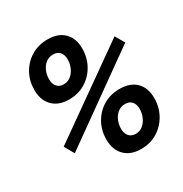

<svg xmlns="http://www.w3.org/2000/svg" viewBox="-166 -829 919 965"><g transform="rotate(-30 293.0 -346.5)"><path d="M77.1 -138.7 45.4 -195.3 543.9 -547.9 575.2 -494.1ZM189 -386.7Q128.4 -386.7 94.2 -421.4Q60.1 -456.1 60.1 -515.1Q60.1 -567.4 83.7 -610.1Q107.4 -652.8 148.9 -678Q190.4 -703.1 244.6 -703.1Q305.2 -703.1 339.1 -669.4Q373 -635.7 373 -576.7Q373 -524.4 349.4 -481.2Q325.7 -438 284.2 -412.4Q242.7 -386.7 189 -386.7ZM203.1 -466.3Q227.1 -466.3 244.9 -481Q262.7 -495.6 272.5 -518.6Q282.2 -541.5 282.2 -565.4Q282.2 -592.8 268.6 -608.2Q254.9 -623.5 230.5 -623.5Q205.6 -623.5 187.7 -609.4Q169.9 -595.2 160.4 -572.8Q150.9 -550.3 150.9 -524.9Q150.9 -498 164.8 -482.2Q178.7 -466.3 203.1 -466.3ZM377.9 9.8Q317.4 9.8 283.2 -24.9Q249 -59.6 249 -118.7Q249 -170.9 272.7 -213.6Q296.4 -256.3 337.9 -281.5Q379.4 -306.6 433.6 -306.6Q494.1 -306.6 528.1 -272.9Q562 -239.3 562 -180.2Q562 -127.9 538.3 -84.7Q514.6 -41.5 473.1 -15.9Q431.6 9.8 377.9 9.8ZM392.1 -69.8Q416 -69.8 433.8 -84.5Q451.7 -99.1 461.4 -122.1Q471.2 -145 471.2 -168.9Q471.2 -196.3 457.5 -211.7Q443.8 -227.1 419.4 -227.1Q394.5 -227.1 376.7 -212.9Q358.9 -198.7 349.4 -176.3Q339.8 -153.8 339.8 -128.4Q339.8 -101.6 353.8 -85.7Q367.7 -69.8 392.1 -69.8Z"/></g></svg>

Font: Cascadia Code
Style: Italic
Weight: 400
Italic angle: -10°
Designer: Aaron Bell
Foundry: Saja Typeworks
Version: Version 2407.024